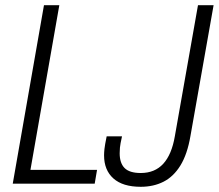

<svg xmlns="http://www.w3.org/2000/svg" viewBox="-20 -706 841 738"><path d="M29 0 149 -686H208L97 -53H353L344 0ZM521 12Q452 12 416 -20Q380 -52 380 -109Q380 -119 381.5 -133.5Q383 -148 390 -182H449Q442 -151 441 -138.5Q440 -126 440 -117Q440 -79 459 -60Q478 -41 521 -41Q575 -41 607.5 -76.5Q640 -112 652 -182L741 -686H801L712 -183Q700 -113 673.5 -70Q647 -27 608.5 -7.5Q570 12 521 12Z"/></svg>

Font: Archivo Condensed ExtraLight
Style: Italic
Weight: 250
Width: 3
Italic angle: -10°
Designer: Hector Gatti
Foundry: Omnibus-Type
Version: Version 2.001